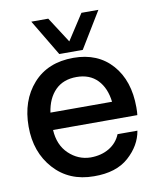

<svg xmlns="http://www.w3.org/2000/svg" viewBox="-85 -821 738 893"><g transform="rotate(-10 284.5 -374.5)"><path d="M226.1 -583 124 -753.9H204.1L282.2 -632.8L360.8 -753.9H440.9L336.9 -583ZM536.1 -276.9Q536.1 -252.9 534.2 -240.2H136.2Q140.1 -168.5 184.1 -126.7Q228 -85 286.1 -84Q336.9 -84 374.5 -106.4Q412.1 -128.9 428.2 -168.9H522Q510.7 -100.1 451.4 -47.1Q392.1 5.9 287.1 4.9Q169.9 4.9 98.4 -74.5Q26.9 -153.8 26.9 -274.9Q26.9 -397.9 96.4 -476.1Q166 -554.2 287.1 -554.2Q402.3 -554.2 469.2 -478.5Q536.1 -402.8 536.1 -276.9ZM286.1 -463.9Q223.1 -463.9 185.5 -426Q147.9 -388.2 138.2 -321.8H429.2Q421.4 -387.7 384.8 -425.8Q348.1 -463.9 286.1 -463.9Z"/></g></svg>

Font: Oakes Grotesk
Style: Medium
Weight: 500
Designer: Samuel Oakes
Foundry: Samuel Oakes
Version: Version 1.0 | wf-rip DC20170320